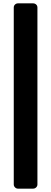

<svg xmlns="http://www.w3.org/2000/svg" viewBox="-20 -916 305 1144"><path d="M87 208Q77 208 69.5 200.5Q62 193 62 183V-871Q62 -882 69.5 -889Q77 -896 87 -896H177Q188 -896 195.5 -889Q203 -882 203 -871V183Q203 193 195.5 200.5Q188 208 177 208Z"/></svg>

Font: DVN-Rubik
Style: Bold
Weight: 700
Designer: Hubert and Fischer
Foundry: Hubert & Fischer
Version: Version 2.102